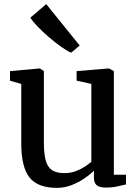

<svg xmlns="http://www.w3.org/2000/svg" viewBox="-20 -899 671 930"><path d="M491 9.5Q462.5 9.5 448.8 -1.5Q435 -12.5 435 -39V-72.5Q416.5 -53.5 388 -34.2Q359.5 -15 325.8 -2Q292 11 256.5 11Q162.5 11 122.8 -39.5Q83 -90 83 -204V-492.5L28.5 -508V-554.5L172.5 -567.5H173.5L192.5 -554.5V-210.5Q192.5 -156.5 201 -123.5Q209.5 -90.5 231 -75.5Q252.5 -60.5 292.5 -60.5Q321 -60.5 345.8 -69.5Q370.5 -78.5 390 -91.2Q409.5 -104 422.5 -115.5V-492.5L351 -508.5V-554.5L506.5 -567.5H508L531.5 -554.5V-52.5H590.5L590 -5.5Q572.5 -1.5 547.8 4Q523 9.5 491 9.5ZM324 -644Q305 -652 276.5 -672.2Q248 -692.5 217.5 -718.5Q187 -744.5 162.5 -770Q138 -795.5 127 -813.5L204 -879L366 -678.5L325 -644Z"/></svg>

Font: Merriweather Light 18pt Medium
Style: Regular
Weight: 500
Version: Version 2.100